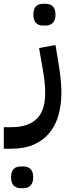

<svg xmlns="http://www.w3.org/2000/svg" viewBox="-80 -540 380 1007"><path d="M-60 127H-22Q29 127 63 114Q97 101 118 77.5Q139 54 148 21Q157 -12 157 -53Q157 -80 154 -109Q151 -138 146 -167L125 -288L211 -304L225 -220Q242 -123 242 -54Q242 8 227.5 61.5Q213 115 181 155Q149 195 99 217.5Q49 240 -21 240H-60ZM145 -406Q122 -406 108.5 -420Q95 -434 95 -463Q95 -493 108.5 -506.5Q122 -520 145 -520H160Q183 -520 197 -506.5Q211 -493 211 -463Q211 -434 197 -420Q183 -406 160 -406ZM28 447Q5 447 -8.5 433Q-22 419 -22 390Q-22 360 -8.5 346.5Q5 333 28 333H43Q66 333 80 346.5Q94 360 94 390Q94 419 80 433Q66 447 43 447Z"/></svg>

Font: IBM Plex Arabic Medium
Style: Regular
Weight: 500
Designer: Mike Abbink, Paul van der Laan, Pieter van Rosmalen, Wael Morcos, Khajak Apelian
Foundry: Bold Monday
Version: Version 1.0